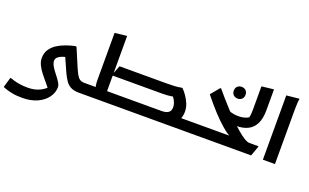

<svg xmlns="http://www.w3.org/2000/svg" viewBox="-128 -1293 3362 2091"><g transform="rotate(20 1553.0 -248.0)"><path d="M767 0Q710 0 673.5 -19Q637 -38 613 -73Q589 -108 568 -153L474 -364L532 -322Q502 -318 470.5 -308Q439 -298 417 -280Q395 -262 395 -234Q395 -211 409 -184Q423 -157 444 -129.5Q465 -102 485.5 -75Q506 -48 520 -23.5Q534 1 534 21Q534 85 493.5 141Q453 197 379 230.5Q305 264 205 264Q134 264 83 253Q32 242 5 231.5Q-22 221 -22 221L12 104H21Q37 109 64 117.5Q91 126 131.5 132.5Q172 139 225 139Q303 139 360.5 111.5Q418 84 451 43L452 95Q426 59 393 20.5Q360 -18 329.5 -57Q299 -96 279 -136.5Q259 -177 259 -217Q259 -275 287 -317.5Q315 -360 360 -388.5Q405 -417 458 -435.5Q511 -454 561 -465L574 -460L659 -259Q680 -211 696.5 -180.5Q713 -150 734 -135.5Q755 -121 787 -121V-20Z M1629 0V-121H2042V-20L2022 0ZM1022 -121H1685Q1720 -121 1742.5 -130Q1765 -139 1776.5 -156.5Q1788 -174 1788 -201Q1788 -234 1771 -269.5Q1754 -305 1727 -332L1790 -320Q1753 -312 1727 -308Q1701 -304 1677 -302.5Q1653 -301 1620 -301H1039L1086 -422H1637Q1681 -422 1725 -424.5Q1769 -427 1799 -434H1811Q1836 -410 1862 -373Q1888 -336 1906.5 -292Q1925 -248 1925 -201Q1925 -160 1912 -123.5Q1899 -87 1871 -59Q1843 -31 1798 -15.5Q1753 0 1688 0H1022ZM767 0V-101L787 -121H976L928 -97Q920 -110 915.5 -137.5Q911 -165 911 -202V-745L1041 -760H1051V-61L994 -121H1189V-20L1169 0Z M2701 -121H2805V-112L2765 0H2022V-101L2042 -121H2526L2494 -105Q2442 -132 2380.5 -184.5Q2319 -237 2252 -310Q2185 -383 2114 -472L2199 -574H2208Q2241 -534 2283.5 -485.5Q2326 -437 2373 -386Q2420 -335 2467.5 -288Q2515 -241 2559 -203.5Q2603 -166 2639.5 -143.5Q2676 -121 2701 -121ZM2414 -531Q2385 -531 2365.5 -549Q2346 -567 2346 -599Q2346 -631 2365.5 -649Q2385 -667 2414 -667Q2443 -667 2462.5 -649Q2482 -631 2482 -599Q2482 -567 2462.5 -549Q2443 -531 2414 -531Z M2405 -267 2321 -407Q2355 -379 2400 -366Q2445 -353 2490 -354Q2533 -354 2570.5 -367Q2608 -380 2631 -407L2592 -357Q2605 -378 2609 -406Q2613 -434 2613 -481V-745L2743 -760H2753V-520Q2753 -421 2722 -360.5Q2691 -300 2635 -273Q2579 -246 2502 -246Q2479 -246 2454.5 -251Q2430 -256 2405 -267Z M2901 -745 3048 -760 3049 -752Q3045 -734 3043.5 -707Q3042 -680 3041.5 -652Q3041 -624 3041 -604V0H2901Z"/></g></svg>

Font: Kufam SemiBold
Style: Italic
Weight: 600
Italic angle: -11°
Designer: Artur Schmal
Foundry: Original Type
Version: Version 1.301; ttfautohint (v1.8.3)